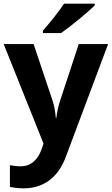

<svg xmlns="http://www.w3.org/2000/svg" viewBox="-20 -852 609 1046"><path d="M496 -822V-832H329C300 -787 246 -722 214 -685V-672H313C364 -707 458 -785 496 -822ZM0 -612 217 -70 208 -43C190 10 155 54 93 54C70 54 48 51 34 48V166C52 170 76 174 110 174C214 174 296 117 338 4L569 -612H409L308 -305C298 -275 291 -245 287 -210H284C281 -245 276 -275 266 -305L163 -612Z"/></svg>

Font: Noto Sans Malayalam UI
Style: Bold
Weight: 700
Designer: Jelle Bosma - Monotype Design Team
Foundry: Monotype Imaging Inc.
Version: Version 2.104